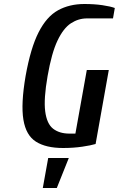

<svg xmlns="http://www.w3.org/2000/svg" viewBox="-20 -730 594 960"><path d="M295 10Q210 10 160 -21.5Q110 -53 97 -131.5Q84 -210 108 -350Q133 -490 173 -568.5Q213 -647 270 -678.5Q327 -710 402 -710Q452 -710 492.5 -704Q533 -698 554 -690L545 -638H415Q372 -638 334.5 -613.5Q297 -589 267.5 -527Q238 -465 218 -350Q198 -236 206 -173.5Q214 -111 245.5 -86.5Q277 -62 327 -62H357L414 -380H524L458 -10Q435 -3 391 3.5Q347 10 295 10ZM194 210 221 60H324L264 210Z"/></svg>

Font: Cuprum SemiBold
Style: Italic
Weight: 600
Italic angle: -10°
Version: Version 3.000